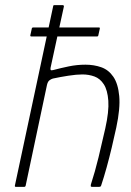

<svg xmlns="http://www.w3.org/2000/svg" viewBox="-20 -728 509 748"><path d="M38 -5Q75 -179 112.5 -354Q150 -529 187 -703Q187 -708 192 -708Q200 -708 208 -708Q216 -708 224 -708Q229 -708 229 -703Q216 -644 203 -584Q190 -524 177 -464Q176 -458 177.5 -455.5Q179 -453 187 -455Q217 -463 248.5 -469.5Q280 -476 313 -476Q346 -476 374.5 -466Q403 -456 421.5 -429Q440 -402 444.5 -354Q449 -306 433 -231Q425 -194 415.5 -154Q406 -114 395.5 -76Q385 -38 374 -5Q373 -2 371 -1Q369 0 364 0Q358 0 352 0Q346 0 340 0Q335 0 334 -1.5Q333 -3 334 -9Q350 -58 364 -115.5Q378 -173 390 -227Q405 -294 402 -335.5Q399 -377 384.5 -399.5Q370 -422 348 -430Q326 -438 301 -438Q278 -438 246 -433Q214 -428 186 -422Q179 -420 172.5 -415Q166 -410 163 -397L80 -5Q79 0 74 0H42Q37 0 38 -5ZM102 -586Q99 -586 98.5 -587.5Q98 -589 98 -590L104 -617Q104 -619 105.5 -620Q107 -621 109 -621H365Q368 -621 368.5 -620Q369 -619 369 -617L363 -590Q363 -589 362 -587.5Q361 -586 358 -586Z"/></svg>

Font: Glory ExtraLight
Style: Italic
Weight: 250
Italic angle: -12°
Version: Version 1.011